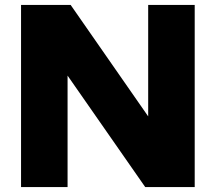

<svg xmlns="http://www.w3.org/2000/svg" viewBox="-20 -760 876 780"><path d="M65.5 0V-740H267L614.5 -240.5H582V-740H771V0H570L222 -499.5H254.5V0Z"/></svg>

Font: Encode Sans SC SemiExpanded ExtraBold
Style: Regular
Weight: 800
Width: 6
Designer: Multiple Designers
Foundry: Impallari Type
Version: Version 3.002